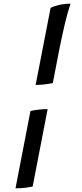

<svg xmlns="http://www.w3.org/2000/svg" viewBox="-20 -820 442 1040"><path d="M173 -360 254 -777Q267 -785 297 -792.5Q327 -800 362 -800Q347 -756 333 -698Q319 -640 302 -556L266 -370Q241 -365 218.5 -362.5Q196 -360 173 -360ZM64 200 145 -219Q169 -224 192 -226.5Q215 -229 238 -229L157 190Q147 193 121.5 196.5Q96 200 64 200Z"/></svg>

Font: Texturina 12pt
Style: Bold Italic
Weight: 700
Italic angle: -11°
Designer: Guillermo Torres Carreño
Foundry: Omnibus-Type
Version: Version 1.002